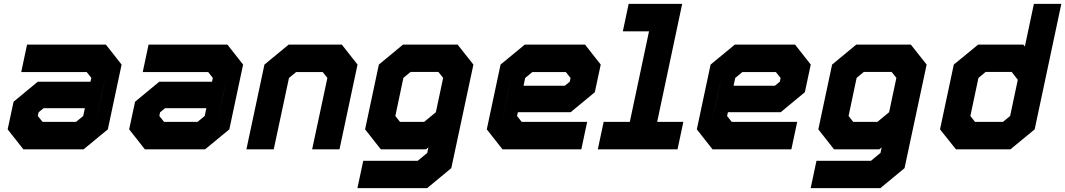

<svg xmlns="http://www.w3.org/2000/svg" viewBox="-20 -770 5492 990"><path d="M100.5 0 19.5 -103 50 -245.5 174.5 -348.5H446.5L451 -368L427 -398.5H89.5L119.5 -540H526L607 -437L536 -103L411 0ZM152 -69 101 -132 121 -225 185 -278H503.5L473.5 -137L390.5 -69ZM152 -69H390.5L473.5 -137L530.5 -403L479 -467H166.5H479L530.5 -403L503.5 -278H185L121 -225L101 -132ZM199.5 -141.5H372L409 -172L417.5 -212H204.5L179 -191L175 -172Z M727 0 646 -103 676.5 -245.5 801 -348.5H1073L1077.5 -368L1053.5 -398.5H716L746 -540H1152.5L1233.5 -437L1162.5 -103L1037.5 0ZM778.5 -69 727.5 -132 747.5 -225 811.5 -278H1130L1100 -137L1017 -69ZM778.5 -69H1017L1100 -137L1157 -403L1105.5 -467H793H1105.5L1157 -403L1130 -278H811.5L747.5 -225L727.5 -132ZM826 -141.5H998.5L1035.5 -172L1044 -212H831L805.5 -191L801.5 -172Z M1250.5 0 1343.5 -437 1468.5 -540H1742.5L1823.5 -437L1730.5 0H1589.5L1668 -368L1644 -398.5H1507L1470 -368L1391.5 0ZM1337 -71H1336.5L1406 -396L1495.5 -470H1689L1746.5 -397L1677 -71H1676.5L1746 -397L1689 -470H1495.5L1406.5 -396Z M1823 200 1853 59H2134L2183 18.5L2189 -10L2177 0H1943.5L1862.5 -103L1933.5 -437L2058 -540H2339.5L2421 -437L2307 97L2182.5 200ZM1900.5 130H2155L2250 47L2344.5 -399L2291 -470H2077.5L1995 -402L1941 -148L2001 -71H2174L2295.5 -167L2250 47L2155 130H1900.5ZM2001 -71 1941 -148 1995 -402 2077.5 -470H2291L2344.5 -399L2295.5 -167L2174 -71ZM2042.5 -141.5H2167L2227.5 -191.5L2265 -368.5L2240.5 -399H2097L2060 -368.5L2018.5 -172Z M2996.5 -540 3077.5 -437 3047 -294.5 2922.5 -191.5H2650.5L2646 -172L2670 -141.5H3007.5L2977.5 0H2571L2490 -103L2561 -437L2686 -540ZM2945 -471 2996 -408 2976 -315 2912 -262H2593.5L2623.5 -403L2706.5 -471ZM2945 -471H2706.5L2623.5 -403L2566.5 -137L2618 -73H2930.5H2618L2566.5 -137L2593.5 -262H2912L2976 -315L2996 -408ZM2897.5 -398.5H2725L2688 -368L2679.5 -328H2892.5L2918 -349L2922 -368Z M3062.5 0 3092.5 -141.5H3227.5L3326.5 -608.5H3191.5L3221.5 -750H3497.5L3368.5 -141.5H3503.5L3473.5 0ZM3140.5 -71H3426H3280.5L3409.5 -679.5H3269.5H3409.5L3280.5 -71H3140.5Z M4079.5 -540 4160.5 -437 4130 -294.5 4005.5 -191.5H3733.5L3729 -172L3753 -141.5H4090.5L4060.5 0H3654L3573 -103L3644 -437L3769 -540ZM4028 -471 4079 -408 4059 -315 3995 -262H3676.5L3706.5 -403L3789.5 -471ZM4028 -471H3789.5L3706.5 -403L3649.5 -137L3701 -73H4013.5H3701L3649.5 -137L3676.5 -262H3995L4059 -315L4079 -408ZM3980.5 -398.5H3808L3771 -368L3762.5 -328H3975.5L4001 -349L4005 -368Z M4160 200 4190 59H4471L4520 18.5L4526 -10L4514 0H4280.5L4199.5 -103L4270.5 -437L4395 -540H4676.5L4758 -437L4644 97L4519.5 200ZM4237.5 130H4492L4587 47L4681.5 -399L4628 -470H4414.5L4332 -402L4278 -148L4338 -71H4511L4632.5 -167L4587 47L4492 130H4237.5ZM4338 -71 4278 -148 4332 -402 4414.5 -470H4628L4681.5 -399L4632.5 -167L4511 -71ZM4379.5 -141.5H4504L4564.5 -191.5L4602 -368.5L4577.5 -399H4434L4397 -368.5L4355.5 -172Z M5190 0H4909L4827 -103L4898 -437L5023.5 -540H5256.5L5264.5 -530.5L5311 -750H5452.5L5315 -103ZM5168 -67.5H4959.5L4905 -135.5L4964 -411.5L5035 -469.5H5234L5304 -381.5L5251.5 -135.5ZM5151.5 -141.5 5188.5 -172 5228 -358.5 5196.5 -399H5062L5025 -368L4983.5 -172L5007.5 -141.5ZM5168 -67.5 5251.5 -135.5 5368 -683 5304 -381.5 5234 -469.5H5035L4964 -411.5L4905 -135.5L4959.5 -67.5Z"/></svg>

Font: Tourney Black
Style: Italic
Weight: 900
Italic angle: -12°
Version: Version 1.015